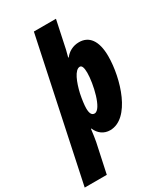

<svg xmlns="http://www.w3.org/2000/svg" viewBox="-304 -859 1031 1197"><g transform="rotate(-30 212.0 -260.5)"><path d="M-63 240H96L141 30C144 13 150 -21 154 -58H157C175 -15 210 10 254 10C399 10 474 -237 474 -396C474 -510 429 -563 359 -563C314 -563 279 -542 257 -513H253C258 -530 261 -544 266 -563L308 -761H149ZM222 -129C202 -129 192 -146 192 -183C192 -206 197 -244 205 -283C221 -353 250 -428 287 -428C301 -428 309 -410 309 -372C309 -295 272 -129 222 -129Z"/></g></svg>

Font: Noto Sans ExtraCondensed Black
Style: Italic
Weight: 900
Width: 2
Italic angle: -12°
Designer: Monotype Design Team
Foundry: Monotype Imaging Inc.
Version: Version 2.013